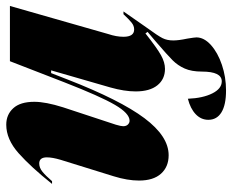

<svg xmlns="http://www.w3.org/2000/svg" viewBox="-86 -474 760 629"><g transform="rotate(-90 294.5 -160.0)"><path d="M200 -520Q233 -520 254 -497Q275 -474 275 -428Q275 -391 257 -334L200 -161Q195 -144 195 -137Q195 -127 200.5 -121.5Q206 -116 213 -116Q237 -116 265 -164Q293 -212 339 -330L408 -508H589L497 -186Q488 -159 488 -136Q488 -101 512 -101Q524 -101 534.5 -109.5Q545 -118 562 -136H571L532 -80L518 -60Q491 -23 483.5 -8Q476 7 476 27Q476 45 482 73Q486 97 486 103Q486 128 461 150.5Q436 173 396 186.5Q356 200 312 200Q265 200 240.5 185Q216 170 216 142Q216 118 234.5 100.5Q253 83 285 75Q287 124 302.5 155Q318 186 342 186Q374 186 374 121Q374 87 384 64.5Q394 42 411 25Q428 8 471 -29L504 -57L499 -64Q451 -26 427.5 -13Q404 0 383 0Q349 0 329 -25Q309 -50 309 -96Q309 -133 322 -179L378 -373H369L348 -319Q281 -147 221.5 -67.5Q162 12 100 12Q62 12 39.5 -13Q17 -38 17 -85Q17 -123 31 -168L85 -342Q93 -369 93 -387Q93 -412 73 -412Q59 -412 46 -401.5Q33 -391 15 -370H6Q61 -439 106.5 -479.5Q152 -520 200 -520Z"/></g></svg>

Font: Nyght Serif Dark Italic
Style: Regular
Weight: 800
Italic angle: -16°
Designer: Maksym Kobuzan
Version: Version 0.400